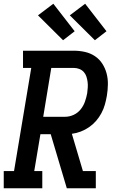

<svg xmlns="http://www.w3.org/2000/svg" viewBox="-27 -1006 647 1026"><path d="M-7 0V-92H48L140 -643H96V-735H368Q398 -735 427 -728.5Q456 -722 480 -706Q504 -690 519.5 -666Q535 -642 542.5 -614Q550 -586 549.5 -555Q549 -524 544 -494Q540 -471 533.5 -447.5Q527 -424 515 -401.5Q503 -379 486.5 -360Q470 -341 449 -326.5Q428 -312 404.5 -303Q381 -294 357 -291L416 -92H485V0H330L244 -289H189L156 -92H199V0ZM204 -382H321Q344 -382 366 -392Q388 -402 403.5 -421Q419 -440 427 -463Q435 -486 439 -508Q441 -523 442 -538.5Q443 -554 441 -569Q439 -584 434.5 -597.5Q430 -611 420.5 -621.5Q411 -632 397 -637.5Q383 -643 368 -643H247ZM480 -791 346 -924 428 -986 542 -839ZM310 -791 176 -924 258 -986 372 -839Z"/></svg>

Font: Iosevka Slab SmBdExObl
Style: Regular
Weight: 600
Width: 7
Italic angle: -9°
Monospace: yes
Designer: Belleve Invis
Foundry: Belleve Invis
Version: Version 11.1.0; ttfautohint (v1.8.3)